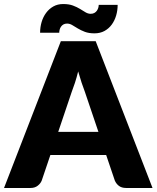

<svg xmlns="http://www.w3.org/2000/svg" viewBox="-33 -933 777 953"><path d="M724 0H593Q571 0 557.5 -10.2Q544 -20.5 537 -36.5L494 -163.5H217L174 -36.5Q168.5 -22.5 154.2 -11.2Q140 0 119 0H-13L269 -728.5H442ZM455.5 -278.5 388 -478Q380.5 -497 372 -522.8Q363.5 -548.5 355 -578.5Q347.5 -548 339 -522Q330.5 -496 323 -477L256 -278.5ZM417 -864.5Q428 -864.5 435.5 -868.8Q443 -873 447.8 -879.8Q452.5 -886.5 454.8 -894.2Q457 -902 457 -909H551Q551 -881.5 543.5 -856Q536 -830.5 521.5 -810.8Q507 -791 485.5 -779.2Q464 -767.5 436 -767.5Q408 -767.5 388.2 -775Q368.5 -782.5 353.2 -791.8Q338 -801 325.5 -808.5Q313 -816 300 -816Q289 -816 281.5 -811.5Q274 -807 269.5 -800.2Q265 -793.5 263 -785.5Q261 -777.5 261 -770.5H166Q166 -798 173.5 -823.5Q181 -849 195.8 -869Q210.5 -889 231.8 -901Q253 -913 281 -913Q309 -913 329 -905.5Q349 -898 364 -888.8Q379 -879.5 391.5 -872Q404 -864.5 417 -864.5Z"/></svg>

Font: Lato
Style: Regular
Weight: 900
Designer: Lukasz Dziedzic with Adam Twardoch and Botio Nikoltchev
Foundry: tyPoland Lukasz Dziedzic
Version: Version 2.010; 2014-09-01; http://www.latofonts.com/; ttfaut